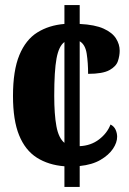

<svg xmlns="http://www.w3.org/2000/svg" viewBox="-20 -734 506 754"><path d="M233 -81Q170 -86 124.5 -115Q79 -144 55 -203Q31 -262 31 -357Q31 -457 56 -517.5Q81 -578 126.5 -606.5Q172 -635 233 -640V-714H293V-640Q353 -637 387 -621.5Q421 -606 435.5 -583Q450 -560 450 -535Q450 -515 443 -494Q436 -473 409.5 -458.5Q383 -444 326 -444Q326 -487 320.5 -523Q315 -559 293 -572V-160Q337 -162 369 -186.5Q401 -211 414 -245Q428 -238 434 -224.5Q440 -211 440 -197Q440 -174 423.5 -149.5Q407 -125 374.5 -106Q342 -87 293 -82V0H233ZM233 -569Q211 -553 202 -504.5Q193 -456 193 -358Q193 -285 201.5 -238.5Q210 -192 233 -173Z"/></svg>

Font: Noto Serif Tamil ExtraCondensed Black
Style: Italic
Weight: 900
Width: 2
Italic angle: -12°
Designer: Indian Type Foundry, Tom Grace, and the Monotype Design Team
Foundry: Monotype Imaging Inc.
Version: Version 2.003; ttfautohint (v1.8.4.7-5d5b)